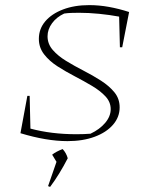

<svg xmlns="http://www.w3.org/2000/svg" viewBox="-20 -544 592 751"><path d="M449 -359 446 -479Q408 -486 367.5 -490Q327 -494 289 -494Q274 -494 259 -493.5Q244 -493 231 -491Q201 -477 183.5 -453Q166 -429 166 -402Q166 -372 186.5 -348.5Q207 -325 239 -305.5Q271 -286 307 -267.5Q343 -249 375 -228.5Q407 -208 427.5 -183Q448 -158 448 -124Q448 -86 422 -56Q396 -26 350 -9Q304 8 244 8Q162 8 60 -23L87 -169H96L99 -41Q181 -19 279 -19Q308 -19 334 -21Q370 -38 391.5 -63.5Q413 -89 413 -117Q413 -145 392.5 -167Q372 -189 340 -208Q308 -227 272.5 -245.5Q237 -264 205 -284.5Q173 -305 152.5 -331.5Q132 -358 132 -392Q132 -431 157 -460.5Q182 -490 226.5 -507Q271 -524 329 -524Q367 -524 406 -517Q445 -510 485 -497L458 -359ZM168 184 201 89 184 61Q199 49 225 39Q239 54 245 75Q212 139 176 187Z"/></svg>

Font: Piazzolla SC Thin
Style: Italic
Weight: 100
Italic angle: -11.3°
Designer: Juan Pablo del Peral
Foundry: Huerta Tipografica
Version: Version 1.330